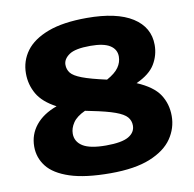

<svg xmlns="http://www.w3.org/2000/svg" viewBox="-83 -834 939 929"><g transform="rotate(-10 386.0 -370.0)"><path d="M387.5 10Q262.5 10 187 -15Q111.5 -40 78 -83Q44.5 -126 44.5 -180.5Q44.5 -240 80.8 -285Q117 -330 185 -354.5Q119.5 -389 93 -435.2Q66.5 -481.5 66.5 -536Q66.5 -597.5 102 -645.8Q137.5 -694 211.8 -722Q286 -750 402.5 -750Q549.5 -750 626.8 -700.8Q704 -651.5 704 -564.5Q704 -514 677.8 -470.5Q651.5 -427 585.5 -397.5Q664.5 -364 695 -317.8Q725.5 -271.5 725.5 -212Q725.5 -152 691 -101.5Q656.5 -51 581.8 -20.5Q507 10 387.5 10ZM262 -544.5Q262 -521.5 275.5 -504.2Q289 -487 328.8 -471.8Q368.5 -456.5 448 -439Q489 -461.5 506.2 -486.2Q523.5 -511 523.5 -539.5Q523.5 -574.5 492.8 -594.2Q462 -614 396.5 -614Q321.5 -614 291.8 -593.2Q262 -572.5 262 -544.5ZM239 -210Q239 -170.5 274.5 -148.2Q310 -126 388.5 -126Q466 -126 499.2 -145.5Q532.5 -165 532.5 -199Q532.5 -223 517.2 -240.8Q502 -258.5 461.5 -273.2Q421 -288 345.5 -303Q330.5 -305.5 316.5 -309Q274 -289.5 256.5 -263.2Q239 -237 239 -210Z"/></g></svg>

Font: Encode Sans Exp XBd
Style: Regular
Weight: 800
Width: 7
Designer: Multiple Designers
Foundry: Impallari Type
Version: Version 3.002; ttfautohint (v1.8.3) -l 8 -r 50 -G 200 -x 14 